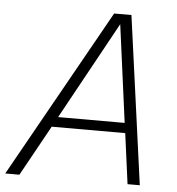

<svg xmlns="http://www.w3.org/2000/svg" viewBox="-82 -748 733 796"><g transform="rotate(5 284.5 -350.0)"><path d="M-31 0 361 -700H433L529 0H478L450 -210H144L28 0ZM167 -252H444L390 -658Z"/></g></svg>

Font: Red Hat Mono
Style: Italic
Weight: 300
Italic angle: -12°
Monospace: yes
Designer: Pentagram, MCKL
Foundry: Pentagram, MCKL
Version: Version 1.023